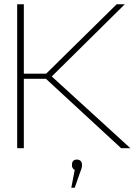

<svg xmlns="http://www.w3.org/2000/svg" viewBox="-20 -690 639 894"><path d="M60 -670V0H91V-323H194L544 0H587L221 -334L561 -670H523L195 -347H91V-670ZM312 184H328L350 121C356 103 362 92 362 80V79C362 62 353 53 338 53C323 53 315 61 315 78V79C315 89 319 97 328 101Z"/></svg>

Font: LT Wave Thin
Style: Regular
Weight: 100
Designer: Daniel Lyons
Version: Version 2.5 (Glyphs App)